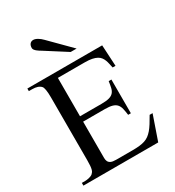

<svg xmlns="http://www.w3.org/2000/svg" viewBox="-210 -1014 1031 1134"><g transform="rotate(-30 305.5 -447.0)"><path d="M531.2 0H21V-18.6H43.9Q48.3 -18.6 54.9 -19.3Q61.5 -20 69.1 -21.7Q76.7 -23.4 84 -26.4Q91.3 -29.3 96.2 -33.7Q101.1 -38.1 104.7 -43.5Q108.4 -48.8 110.8 -58.1Q113.3 -67.4 114.5 -81.5Q115.7 -95.7 115.7 -117.7V-547.4Q115.7 -579.6 112.3 -598.9Q108.9 -618.2 103 -624.5Q85.4 -644.5 43.9 -644.5H21V-662.1H531.2L539.1 -518.1H519.5Q516.1 -532.2 513.4 -545.7Q510.7 -559.1 506.1 -571.3Q501.5 -583.5 494.1 -593.5Q486.8 -603.5 473.9 -610.8Q460.9 -618.2 441.2 -622.3Q421.4 -626.5 392.1 -626.5H208.5V-364.7H354.5Q388.2 -364.7 407.5 -370.1Q426.8 -375.5 437 -387.2Q447.3 -398.9 451.4 -417Q455.6 -435.1 459 -460H477.5V-230H459Q455.6 -255.9 451.2 -274.4Q446.8 -293 436.5 -304.9Q426.3 -316.9 407.2 -322.5Q388.2 -328.1 354.5 -328.1H208.5V-80.1Q208.5 -66.9 213.1 -56.9Q217.8 -46.9 229.5 -41.3Q241.2 -35.6 264.6 -35.6H376.5Q403.3 -35.6 423.8 -37.8Q444.3 -40 460.7 -45.4Q477.1 -50.8 490 -60.3Q502.9 -69.8 515.4 -84.2Q527.8 -98.6 540.5 -118.9Q553.2 -139.2 568.8 -166.5H588.9ZM350.6 -721.2 206.5 -813Q200.2 -816.9 192.6 -821.5Q185.1 -826.2 178.5 -831.8Q171.9 -837.4 167.5 -843.5Q163.1 -849.6 163.1 -856Q163.1 -873.5 171.4 -883.5Q179.7 -893.6 194.3 -893.6Q207 -893.6 222.9 -884.3Q238.8 -875 252.4 -860.8L391.1 -721.2Z"/></g></svg>

Font: Doulos SIL Phon
Style: Regular
Weight: 400
Designer: Walt Agee, Victor Gaultney, Peter Martin, Debbi Hosken, Becca Hirsbrunner
Foundry: SIL International
Version: Version 5.000